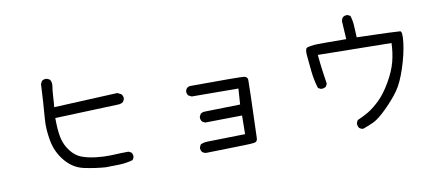

<svg xmlns="http://www.w3.org/2000/svg" viewBox="-72 -1035 3144 1379"><g transform="rotate(-10 1500.0 -346.0)"><path d="M610.4 17.6Q532.2 11.7 455.1 -4.9Q377.9 -21.5 322.3 -87.4Q266.6 -153.3 250.5 -239.3Q234.4 -325.2 240.2 -396.5Q246.1 -467.8 249.5 -523.4Q252.9 -579.1 256.8 -652.3L266.6 -671.9Q282.2 -685.5 305.7 -681.6L325.2 -671.9Q338.9 -652.3 335 -625Q329.1 -586.9 327.1 -547.9Q325.2 -508.8 321.3 -471.7L785.2 -493.2L812.5 -479.5Q826.2 -463.9 824.2 -442.4L814.5 -422.9Q800.8 -413.1 785.2 -411.1L315.4 -393.6Q315.4 -303.7 327.1 -249Q338.9 -194.3 373 -149.9Q407.2 -105.5 451.2 -88.9Q495.1 -72.3 554.7 -65.4Q614.3 -58.6 660.2 -60.5Q706.1 -62.5 733.9 -63.5Q761.7 -64.5 791 -64.5L810.5 -54.7Q822.3 -41 820.3 -19.5L810.5 0Q763.7 13.7 712.4 15.6Q661.1 17.6 610.4 17.6Z M1338.9 41Q1323.2 39.1 1311.5 29.3Q1299.8 15.6 1301.8 -5.9L1311.5 -25.4Q1335 -37.1 1363.3 -37.1Q1391.6 -37.1 1637.7 -43L1639.6 -178.7L1370.1 -174.8L1350.6 -184.6Q1336.9 -200.2 1338.9 -221.7L1348.6 -241.2Q1362.3 -252.9 1381.8 -252.9L1639.6 -258.8L1647.5 -374L1307.6 -376L1284.2 -387.7Q1272.5 -401.4 1274.4 -422.9L1284.2 -442.4L1303.7 -452.1Q1678.7 -454.1 1702.6 -449.7Q1726.6 -445.3 1728 -424.3Q1729.5 -403.3 1715.8 -2Q1715.8 26.4 1691.4 29.8Q1667 33.2 1620.1 34.2Q1573.2 35.2 1338.9 41Z M2479.5 66.4Q2463.9 64.5 2452.1 54.7Q2440.4 39.1 2442.4 17.6L2452.1 -2Q2493.2 -19.5 2531.2 -41.5Q2569.3 -63.5 2616.2 -107.9Q2663.1 -152.3 2707.5 -229Q2752 -305.7 2768.6 -371.1Q2785.2 -436.5 2787.1 -504.9L2251 -512.7Q2256.8 -450.2 2263.7 -399.4Q2270.5 -348.6 2278.3 -297.9L2268.6 -278.3Q2252.9 -266.6 2230.5 -268.6L2210.9 -278.3Q2191.4 -340.8 2184.6 -408.2Q2177.7 -475.6 2173.3 -524.9Q2168.9 -574.2 2188 -579.6Q2207 -585 2236.8 -587.9Q2266.6 -590.8 2471.7 -588.9L2463.9 -720.7Q2465.8 -736.3 2475.6 -748Q2489.3 -759.8 2510.7 -757.8L2530.3 -748Q2542 -710.9 2543.9 -670.9Q2545.9 -630.9 2547.9 -588.9Q2844.7 -580.1 2862.8 -577.1Q2880.9 -574.2 2871.1 -492.7Q2861.3 -411.1 2829.1 -312.5Q2796.9 -213.9 2758.8 -159.7Q2720.7 -105.5 2659.7 -44.9Q2598.6 15.6 2559.6 34.2Q2520.5 52.7 2479.5 66.4Z"/></g></svg>

Font: JasonHandwriting2
Style: Regular
Weight: 400
Version: Version 1.05.10